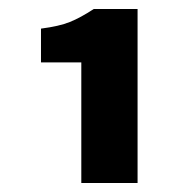

<svg xmlns="http://www.w3.org/2000/svg" viewBox="-20 -778 420 430"><path d="M71.8 -638.2V-713.9Q112.8 -719.2 136.5 -728.8Q160.2 -738.3 189.9 -757.8H288.1V-368.2H162.1V-638.2Z"/></svg>

Font: Source Sans Pro Black
Style: Regular
Weight: 900
Designer: Paul D. Hunt
Foundry: Adobe Systems Incorporated
Version: Version 2.020;PS 2.0;hotconv 1.0.86;makeotf.lib2.5.63406